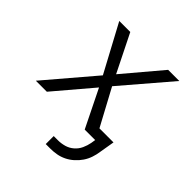

<svg xmlns="http://www.w3.org/2000/svg" viewBox="-193 -656 986 986"><g transform="rotate(45 300.0 -163.0)"><path d="M292 194V136H324Q346 136 369 129.5Q392 123 410.5 107Q429 91 439 69Q449 47 453 25L457 0H381L280 -205L106 0H26L250 -263L112 -520H192L294 -315L467 -520H548L323 -257L430 -58H532L518 25Q515 47 507.5 69.5Q500 92 486.5 112Q473 132 454.5 148.5Q436 165 414.5 175.5Q393 186 370 190Q347 194 324 194Z"/></g></svg>

Font: Iosevka SS04 Lt Ex Obl
Style: Regular
Weight: 300
Width: 7
Italic angle: -9°
Monospace: yes
Designer: Belleve Invis
Foundry: Belleve Invis
Version: Version 19.0.0; ttfautohint (v1.8.4)